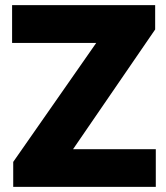

<svg xmlns="http://www.w3.org/2000/svg" viewBox="-20 -731 651 751"><path d="M589.4 0H72.8V-147.5H589.4ZM164.6 0H31.7V-97.7L459.5 -710.9H586.9V-615.7ZM528.3 -563H27.3V-710.9H528.3Z"/></svg>

Font: Heebo Black
Style: Regular
Weight: 900
Designer: Oded Ezer
Foundry: Ezer Type House
Version: Version 3.100